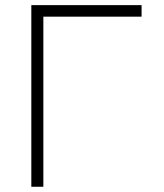

<svg xmlns="http://www.w3.org/2000/svg" viewBox="-20 -713 626 733"><path d="M99.6 0V-693.4H520.5V-649.4H145.5V0Z"/></svg>

Font: Cascadia Mono ExtraLight
Style: Regular
Weight: 200
Monospace: yes
Designer: Aaron Bell
Foundry: Saja Typeworks
Version: Version 2404.023; ttfautohint (v1.8.4)